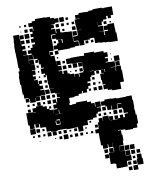

<svg xmlns="http://www.w3.org/2000/svg" viewBox="-100 -784 867 1090"><g transform="rotate(-10 333.5 -239.0)"><path d="M405 -92H376V-91H371V-66H343V-64H340V-37H312V-63H285V-62H247V-66H194V-63H158V-68H133V-94H129V-96H101V-118H96V-101H76V-121H93V-122H76V-121H69V-98H43V-121H36V-191H75V-212H97V-220H135V-212H157V-195H170V-186H191V-163H192V-185H214V-190H195V-212H214V-221H196V-241H216V-223H221V-246H241V-250H225V-272H244V-273H218V-278H193V-304H216V-305H190V-332H187V-370H188V-385H182V-375H170V-387H180V-396H161V-426H180V-430H165V-452H157V-477H154V-463H138V-479H152V-486H131V-510H129V-488H103V-514H125V-521H106V-541H125V-552H137V-570H154V-580H135V-602H151V-612H137V-630H151V-642H137V-660H155V-646H158V-662H157V-670H135V-692H157V-700H177V-710H235V-708H263V-699H284V-693H308V-669H284V-663H263V-661H276V-641H258V-636H281V-610H285V-632H307V-610H315V-608H343V-606H371V-548H373V-544H399V-518H373V-514H346V-511H276V-520H255V-542H276V-551H286V-571H306V-551H311V-572H277V-580H255V-602H277V-606H252V-605H251V-577H252V-515H225V-494H227V-510H245V-492H229V-486H251V-458H253V-434H254V-453H278V-429H259V-424H279V-398H259V-394H279V-375H285V-392H307V-373H318V-367H342V-348H344V-363H368V-344H372V-365H396V-371H399V-393H398V-424H339V-426H311V-456H339V-458H403V-457H417V-470H475V-463H483V-464H529V-454H549V-428H531V-421H546V-401H531V-397H552V-396H581V-366H553V-364H579V-339H581V-366H611V-339H614V-273H592V-235H540V-241H516V-249H494V-273H507V-277H492V-303H488V-339H511V-341H496V-361H516V-346H519V-362H496V-361H458V-339H436V-331H429V-308H409V-299H424V-283H409V-268H398V-249H374V-262H369V-248H348V-239H322V-235H291V-206H287V-194H301V-196H324V-203H388V-194H409V-183H428V-162H431V-186H461V-156H437V-153H458V-129H437V-120H427V-100H405ZM402 -544H399V-548H373V-574H399V-578H402V-605H427V-606H401V-634H399V-668H427V-670H405V-692H427V-700H465V-699H484V-703H509V-708H563V-704H572V-705H620V-657H605V-642H587V-657H578V-639H557V-630H547V-610H525V-630H524V-606H551V-576H523V-575H550V-552H554V-573H576V-579H554V-603H577V-610H615V-581H616V-555H620V-507H572V-510H545V-513H518V-516H491V-544H489V-548H465V-542H430V-517H402ZM313 -694H339V-668H313ZM349 -688H363V-674H349ZM110 -687H122V-675H110ZM82 -685H90V-677H82ZM107 -660H125V-642H107ZM305 -660V-642H287V-660ZM318 -659H334V-643H318ZM379 -658H393V-644H379ZM362 -657V-645H350V-657ZM88 -653V-649H84V-653ZM35 -300V-356H31V-406H34V-433H41V-452H37V-511H36V-540H35V-582H37V-610H39V-638H73V-610H75V-582H76V-601H96V-581H77V-571H96V-551H77V-543H98V-519H76V-517H102V-485H101V-465H102V-485H130V-457H110V-456H131V-426H110V-423H128V-399H110V-390H125V-372H112V-368H133V-343H137V-360H155V-342H138V-331H156V-311H138V-306H161V-276H133V-274H108V-273H128V-249H104V-269H102V-245H70V-269H66V-251H46V-271H64V-275H40V-300ZM103 -634H129V-608H103ZM75 -632H97V-610H75ZM376 -631H396V-611H376ZM574 -629V-613H558V-629ZM332 -627V-615H320V-627ZM600 -625V-617H592V-625ZM374 -603H398V-579H374ZM106 -601H126V-581H106ZM260 -555V-567H272V-555ZM121 -566V-556H111V-566ZM454 -539V-523H438V-539ZM483 -538V-524H469V-538ZM276 -491H256V-511H276ZM270 -475V-467H262V-475ZM289 -434V-448H303V-434ZM140 -447H152V-435H140ZM564 -439V-443H568V-439ZM581 -426H611V-396H581ZM344 -423H368V-399H344ZM375 -422H397V-400H375ZM306 -401H286V-421H306ZM317 -420H335V-402H317ZM142 -415H150V-407H142ZM569 -408H563V-414H569ZM608 -393V-369H584V-393ZM395 -390V-372H377V-390ZM361 -386V-376H351V-386ZM150 -377H142V-385H150ZM329 -384V-378H323V-384ZM456 -365H436V-363H456ZM468 -359H484V-343H468ZM169 -358H183V-344H169ZM183 -314H169V-328H183ZM439 -328H453V-314H439ZM188 -279H164V-303H188ZM453 -284H439V-298H453ZM481 -296V-286H471V-296ZM134 -273H158V-249H134ZM487 -250H465V-272H487ZM166 -271H186V-251H166ZM455 -252H437V-270H455ZM198 -253V-269H214V-253ZM422 -267V-255H410V-267ZM126 -241V-221H106V-241ZM186 -221H166V-241H186ZM50 -225V-237H62V-225ZM92 -237V-225H80V-237ZM152 -237V-225H140V-237ZM64 -193H48V-209H64ZM170 -207H182V-195H170ZM647 -77H652V-25H644V-3H618V1H574V-5H550V-7H532V-4H549V22H553V56H549V82H523V85H550V113H526V114H551V142H553V144H581V174H553V176H552V205H523V206H489V180H485V176H459V112H486V111H464V87H488V109H491V86H489V58H488V81H464V62H460V83H432V62H423V33H422V-10H405V-32H426V-41H427V-70H435V-92H457V-75H459V-98H493V-75H495V-92H517V-70H500V-69H544V-71H526V-91H546V-73H557V-90H575V-73H585V-92H605V-97H582V-123H578V-129H554V-153H578V-156H554V-153H551V-126H521V-151H518V-129H494V-151H486V-159H464V-183H486V-191H526V-189H554V-186H609V-188H643V-161H646V-121H645V-102H647ZM76 -188H90V-190H76ZM223 -179H220V-157H198V-156H220V-157H238V-158H223ZM486 -131H466V-151H486ZM192 -119V-99H194V-96H218V-126H198V-121H216V-101H196V-119ZM525 -122H547V-100H525ZM557 -120H575V-102H557ZM453 -118V-104H439V-118ZM469 -104V-118H483V-104ZM501 -106V-116H511V-106ZM71 -66H41V-96H71ZM96 -71H76V-91H96ZM122 -75H110V-87H122ZM391 -86V-76H381V-86ZM157 -40H135V-62H157ZM187 -40H165V-62H187ZM227 -42V-60H245V-42ZM214 -43H198V-59H214ZM288 -43V-59H304V-43ZM424 -59V-43H408V-59ZM93 -44H79V-58H93ZM122 -45H110V-57H122ZM61 -46H51V-56H61ZM261 -46V-56H271V-46ZM352 -47V-55H360V-47ZM249 -8H223V-34H249ZM305 -12H287V-30H305ZM214 -13H198V-29H214ZM334 -13H318V-29H334ZM273 -14H259V-28H273ZM392 -15H380V-27H392ZM361 -16H351V-26H361ZM179 -18H173V-24H179ZM88 -19H84V-23H88ZM522 86H521V109H522ZM579 112H553V86H579ZM583 86H609V112H583ZM436 109V89H456V109ZM553 116H579V142H553ZM457 140H435V118H457ZM585 118H607V140H585ZM616 139V119H636V139ZM613 146H639V172H643V206H609V172H613ZM589 166V152H603V166ZM606 199H586V179H606ZM557 198V180H575V198ZM609 232H583V206H609ZM576 229H556V209H576Z"/></g></svg>

Font: Rubik-Storm
Style: Regular
Weight: 400
Designer: NaN (generative design), Hubert & Fischer (Rubik source font outlines)
Foundry: NaN, Hubert & Fischer
Version: Version 1.000